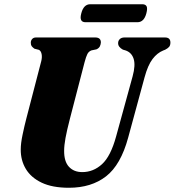

<svg xmlns="http://www.w3.org/2000/svg" viewBox="-20 -877 825 907"><path d="M528.5 -232.5 606.5 -516.5Q621 -569.5 611.2 -599.5Q601.5 -629.5 572.5 -639L560.5 -642.5Q537.5 -655 538 -673.5Q538 -684.5 545.8 -692.2Q553.5 -700 568.5 -700H759.5Q785 -700 785 -676Q785 -662.5 778.5 -655.2Q772 -648 760 -642L751 -638.5Q722.5 -627 700.5 -598Q678.5 -569 663 -512L585.5 -227Q550.5 -98 481 -44Q411.5 10 305.5 10Q227.5 10 177 -14Q126.5 -38 102 -79Q77.5 -120 78 -171Q78 -200 86.8 -241.5Q95.5 -283 104 -315.5L175 -588.5Q179.5 -607 176.5 -621.8Q173.5 -636.5 164 -641.5L142.5 -647Q133 -654 129.2 -659.5Q125.5 -665 125.5 -675.5Q125.5 -685.5 132 -692.8Q138.5 -700 150 -700H430Q456.5 -700 456.5 -676.5Q456 -667 451.8 -658.2Q447.5 -649.5 436 -644L412 -639Q399 -634 392.8 -621.8Q386.5 -609.5 379.5 -583L310.5 -317Q296 -261 289.5 -225.5Q283 -190 283 -165Q282.5 -114 305.8 -89Q329 -64 368.5 -64Q421 -64 462 -101.5Q503 -139 528.5 -232.5ZM364 -814Q375 -857 406.5 -857H651.5Q667.5 -857 672.5 -847.2Q677.5 -837.5 671.5 -814.5Q660.5 -772 629 -772H384Q352.5 -772 364 -814Z"/></svg>

Font: Fraunces 144pt S050 Black
Style: Italic
Weight: 900
Italic angle: -16°
Version: Version 1.000; ttfautohint (v1.8.3)